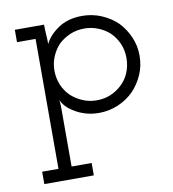

<svg xmlns="http://www.w3.org/2000/svg" viewBox="-74 -448 689 764"><g transform="rotate(-10 270.5 -66.5)"><path d="M44 250H244V200H163V-38Q163 -45 162.5 -53Q162 -61 161 -69Q167 -55 178.5 -42.5Q190 -30 210 -18Q229 -6 254 1.5Q279 9 308 9Q349 9 385.5 -6.5Q422 -22 449 -49Q475 -76 490.5 -111.5Q506 -147 506 -188Q506 -228 490.5 -263.5Q475 -299 449 -326Q422 -352 385.5 -367.5Q349 -383 308 -383Q250 -383 210.5 -356Q171 -329 156 -296Q156 -315 154.5 -335Q153 -355 153 -375H35V-325H110V200H44ZM308 -332Q337 -332 363 -321.5Q389 -311 408 -294Q429 -274 441 -247Q453 -220 453 -188Q453 -156 441.5 -128.5Q430 -101 409 -82Q389 -63 363.5 -52.5Q338 -42 308 -42Q278 -42 252 -53Q226 -64 206 -82Q185 -102 173.5 -129Q162 -156 162 -188Q162 -217 173 -243.5Q184 -270 203 -290Q223 -309 249.5 -320.5Q276 -332 308 -332Z"/></g></svg>

Font: Josefin Slab Thin Medium
Style: Regular
Weight: 500
Version: Version 2.000